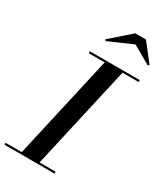

<svg xmlns="http://www.w3.org/2000/svg" viewBox="-279 -1074 996 1165"><g transform="rotate(30 219.0 -491.0)"><path d="M343.5 -924.5 471 -851.5 479 -859.5 383 -982H308L168.5 -859.5L176 -851.5ZM-41 -13.5V0H309V-13.5H197L360.5 -736.5H474V-750H124V-736.5H235.5L72 -13.5Z"/></g></svg>

Font: Bodoni* 16pt Medium
Style: Italic
Weight: 500
Italic angle: -13°
Version: Version 2.3